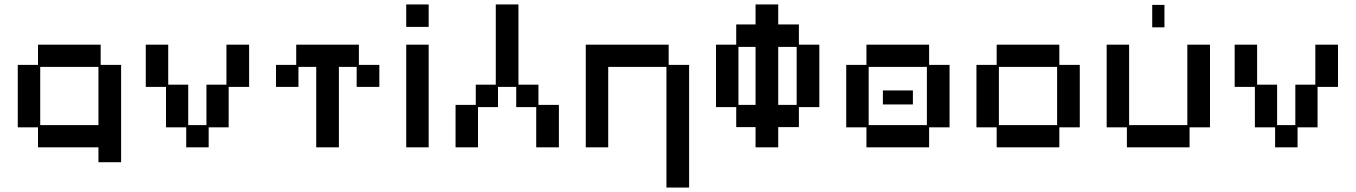

<svg xmlns="http://www.w3.org/2000/svg" viewBox="-20 -651 6102 864"><path d="M423 79V12H151V-78H60V-359H151V-450H433V-359H525V79ZM161 -88H423V-350H161Z M818 12V-78H727V-260H636V-450H737V-270H827V-88H909V-270H999V-450H1101V-260H1009V-78H919V12Z M1403 12V-350H1323V-260H1222V-359H1313V-450H1595V-359H1687V-260H1585V-350H1505V12Z M1808 12V-450H1909V12ZM1808 -530V-631H1909V-530Z M2030 12V-179H2121V-270H2211V-631H2313V-270H2403V-179H2495V12H2393V-169H2303V-260H2221V-169H2131V12Z M2979 193V-350H2717V12H2616V-450H2989V-359H3081V193Z M3380 12V-79H3293V-169H3202V-450H3293V-541H3380V-631H3482V-541H3575V-450H3667V-169H3575V-79H3482V12ZM3303 -179H3380V-440H3303ZM3482 -179H3565V-440H3482Z M3879 12V-78H3788V-359H3879V-450H4161V-359H4253V-78H4161V12ZM3889 -88H4151V-350H3889ZM3953 -181V-244H4088V-181Z M4465 12V-78H4374V-359H4465V-450H4747V-359H4839V-78H4747V12ZM4475 -88H4737V-350H4475Z M5051 12V-78H4960V-450H5061V-88H5323V-450H5425V-78H5333V12ZM5165 -528V-629H5220V-528Z M5718 12V-78H5627V-260H5536V-450H5637V-270H5727V-88H5809V-270H5899V-450H6001V-260H5909V-78H5819V12Z"/></svg>

Font: Pixelify Sans
Style: Regular
Weight: 400
Designer: Stefie Justprince
Foundry: Typecalism Foundryline
Version: Version 1.000;February 13, 2025;FontCreator 15.0.0.3015 64-b